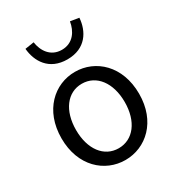

<svg xmlns="http://www.w3.org/2000/svg" viewBox="-194 -939 994 1076"><g transform="rotate(-30 303.0 -401.5)"><path d="M303 13C436 13 554 -91 554 -271C554 -452 436 -557 303 -557C170 -557 52 -452 52 -271C52 -91 170 13 303 13ZM303 -63C209 -63 146 -146 146 -271C146 -396 209 -480 303 -480C397 -480 461 -396 461 -271C461 -146 397 -63 303 -63ZM303 -638C423 -638 471 -724 477 -807L421 -816C412 -758 376 -700 303 -700C230 -700 194 -758 186 -816L128 -807C135 -724 184 -638 303 -638Z"/></g></svg>

Font: Source Han Sans JP
Style: Regular
Weight: 400
Designer: Ryoko NISHIZUKA 西塚涼子 (kana, bopomofo & ideographs); Paul D. Hunt (Latin, Greek & Cyrillic); Sandoll Communications 산돌커뮤니
Foundry: Adobe
Version: Version 2.004;hotconv 1.0.118;makeotfexe 2.5.65603